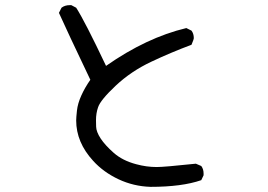

<svg xmlns="http://www.w3.org/2000/svg" viewBox="-20 -706 1040 746"><path d="M565 20Q499 18 440.5 -9.5Q382 -37 342 -81Q276 -153 276 -238Q276 -249 279 -276.5Q282 -304 296 -335Q310 -366 331 -396Q238 -591 209 -656L219 -676Q232 -686 251 -686H257L276 -676Q310 -623 392 -450Q549 -560 704 -597L724 -587Q733 -575 733 -558Q733 -553 724 -532Q646 -503 567.5 -466Q489 -429 429.5 -373Q370 -317 361 -289Q353 -266 353 -239Q353 -234 353.5 -214Q354 -194 371 -168Q388 -142 422 -112Q456 -82 509 -68Q549 -57 589 -57Q618 -57 741 -70L762 -61Q771 -49 771 -32V-25L762 -6Q687 20 565 20Z"/></svg>

Font: Xiaolai Mono SC
Style: Regular
Weight: 400
Monospace: yes
Designer: LXGW / Nozomi Seto
Version: Version 3.113;September 30, 2024